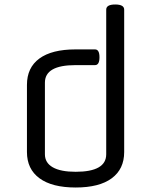

<svg xmlns="http://www.w3.org/2000/svg" viewBox="-20 -820 683 855"><path d="M533 -777V-143Q533 -67 477.5 -26Q422 15 317 15Q212 15 156 -26Q100 -67 100 -143V-442Q100 -519 155.5 -559.5Q211 -600 316 -600H403Q423 -600 423 -565Q423 -530 403 -530H316Q180 -530 180 -452V-133Q180 -95 215 -75Q250 -55 317 -55Q453 -55 453 -133V-777Q453 -800 493 -800Q533 -800 533 -777Z"/></svg>

Font: Offside
Style: Regular
Weight: 400
Designer: Eduardo Rodriguez Tunni
Foundry: Eduardo Rodriguez Tunni
Version: Version 1.002; ttfautohint (v1.8.4.7-5d5b);gftools[0.9.23]